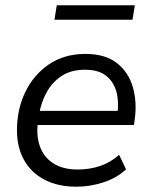

<svg xmlns="http://www.w3.org/2000/svg" viewBox="-20 -700 572 729"><path d="M269.9 8.9Q200.7 8.9 149.9 -17.2Q99.1 -43.4 71.8 -91.6Q44.4 -139.7 44.4 -205.6Q44.4 -285 76 -350.5Q107.6 -416.1 165.9 -455.7Q224.3 -495.3 303.8 -495.3Q380.1 -495.3 424.5 -460.1Q468.8 -424.8 484.7 -368.2Q500.6 -311.5 491.6 -247.3L488.6 -225.5H106.8L114.7 -279H443.4L425.4 -265.6Q432.4 -313 422.1 -351.1Q411.8 -389.3 383 -412.2Q354.3 -435.2 302.8 -435.2Q248.7 -435.2 212.6 -410.7Q176.6 -386.2 156.4 -348.3Q136.2 -310.5 129.1 -269.2L125.2 -245.1Q116.1 -188.1 131 -145.7Q145.8 -103.3 182.5 -79.8Q219.2 -56.4 274 -56.4Q320.2 -56.4 359.9 -69.7Q399.7 -83 432.3 -112.2L458.5 -57.2Q425.1 -25.1 373.9 -8.1Q322.7 8.9 269.9 8.9ZM186.7 -625 195.5 -679.9H491.9L483.1 -625Z"/></svg>

Font: Nunito Sans 12pt ExtraLight
Style: Italic
Weight: 200
Italic angle: -9°
Designer: Vernon Adams
Foundry: Vernon Adams
Version: Version 3.101;gftools[0.9.27]